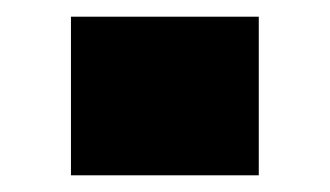

<svg xmlns="http://www.w3.org/2000/svg" viewBox="-20 -210 395 230"><path d="M65 -190H290V0H65Z"/></svg>

Font: Imperial One
Style: Regular
Weight: 400
Designer: Jovanny Lemonad
Foundry: Jovanny Lemonad
Version: Version 1.000